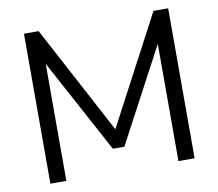

<svg xmlns="http://www.w3.org/2000/svg" viewBox="-78 -797 1011 889"><g transform="rotate(-10 427.5 -352.5)"><path d="M89 0V-705H158L429 -196L698 -705H767V0H691V-551L456 -109H402L164 -550V0Z"/></g></svg>

Font: Nunito Sans
Style: Regular
Weight: 400
Designer: Vernon Adams
Foundry: Vernon Adams
Version: Version 3.101; ttfautohint (v1.8.4.7-5d5b);gftools[0.9.27]